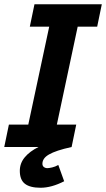

<svg xmlns="http://www.w3.org/2000/svg" viewBox="-25 -696 502 909"><path d="M278.8 162.1Q249.5 177.2 221.2 185.1Q192.9 192.9 167 192.9Q117.2 192.9 93 174.1Q68.8 155.3 68.8 112.8Q68.8 76.7 92.3 48.6Q115.7 20.5 157.2 0H-4.9L17.1 -106H108.9L208 -569.8H116.2L138.2 -675.8H457L435.1 -569.8H342.8L244.1 -106H335.9L314 0Q275.9 8.3 249.5 17.1Q223.1 25.9 206.8 35.4Q190.4 44.9 183.1 55.9Q175.8 66.9 175.8 79.1Q175.8 89.4 182.6 94.7Q189.5 100.1 199.2 100.1Q206.5 100.1 221.7 96.7Q236.8 93.3 251 85Z"/></svg>

Font: Lorenzo Sans
Style: Bold Italic
Weight: 700
Italic angle: -12°
Foundry: Intel Corporation
Version: Version 1.00; ttfautohint (v1.5)